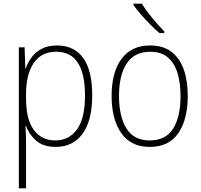

<svg xmlns="http://www.w3.org/2000/svg" viewBox="-20 -785 1090 1039"><path d="M288 -539Q381 -539 430 -471.5Q479 -404 479 -269Q479 -132 426.5 -61Q374 10 282 10Q214 10 175 -24.5Q136 -59 121 -104H118Q121 -55 121 -1V234H82V-529H113L117 -415H119Q131 -448 152 -476Q173 -504 206.5 -521.5Q240 -539 288 -539ZM284 -505Q204 -505 162.5 -444Q121 -383 121 -277V-251Q121 -139 163 -82Q205 -25 279 -25Q353 -25 396.5 -84.5Q440 -144 440 -269Q440 -385 401.5 -445Q363 -505 284 -505Z M996 -265Q996 -139 945 -64.5Q894 10 790 10Q689 10 636.5 -64.5Q584 -139 584 -266Q584 -395 638 -467Q692 -539 793 -539Q863 -539 908 -504.5Q953 -470 974.5 -408.5Q996 -347 996 -265ZM624 -266Q624 -154 664.5 -89.5Q705 -25 790 -25Q877 -25 917 -89Q957 -153 957 -265Q957 -336 940.5 -390Q924 -444 888 -474.5Q852 -505 793 -505Q708 -505 666 -442Q624 -379 624 -266ZM747 -765Q769 -730 804 -687.5Q839 -645 869 -615V-606H843Q819 -626 792.5 -653Q766 -680 742 -707.5Q718 -735 702 -758V-765Z"/></svg>

Font: Noto Sans Gujarati SemiCondensed ExtraLight
Style: Regular
Weight: 200
Width: 4
Designer: Jelle Bosma - Monotype Design Team, Universal Thirst
Foundry: Monotype Imaging Inc.
Version: Version 2.106; ttfautohint (v1.8.4.7-5d5b)